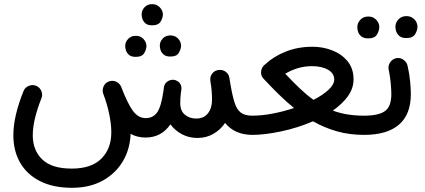

<svg xmlns="http://www.w3.org/2000/svg" viewBox="-20 -621 2034 918"><path d="M43.9 25.9Q43.9 -21.5 56.4 -74.2Q68.8 -127 92.3 -185.1Q99.1 -202.6 116.9 -210.2Q134.8 -217.8 152.3 -210.9Q169.9 -204.1 177.5 -186.3Q185.1 -168.5 178.2 -151.4Q158.7 -102.5 147.7 -57.6Q136.7 -12.7 136.7 25.9Q136.7 97.7 182.1 141.4Q227.5 185.1 323.2 185.1Q417 185.1 464.6 137.5Q512.2 89.8 512.2 12.2Q512.2 -27.8 502 -76.7Q491.7 -125.5 474.1 -171.4Q467.3 -189 474.9 -207Q482.4 -225.1 500 -231.4Q507.8 -234.4 515.6 -234.4Q529.8 -234.9 542 -226.8Q554.2 -218.8 559.6 -205.1Q590.8 -124 616.2 -90.1Q641.6 -56.2 677.2 -56.2Q710.9 -56.2 730.7 -82.8Q750.5 -109.4 761.2 -184.6Q762.2 -192.9 763.7 -203.6Q766.1 -223.6 784.7 -233.9Q784.7 -233.9 784.7 -233.9Q785.2 -234.4 785.6 -234.4Q794.4 -239.3 804.7 -239.7Q808.1 -239.7 811.5 -239.3Q814.9 -238.8 818.4 -237.8Q818.4 -237.8 818.8 -237.8Q819.3 -237.3 819.8 -237.3Q820.8 -236.8 821.8 -236.3Q821.8 -236.3 821.8 -236.3Q846.7 -226.1 847.7 -198.7Q847.7 -195.3 847.2 -191.9L846.7 -189Q845.7 -182.1 844.7 -175.8Q841.8 -151.4 841.8 -127.9Q841.8 -90.8 864 -72.5Q886.2 -54.2 918 -54.2Q954.6 -54.2 974.1 -79.1Q993.7 -104 993.7 -142.6Q993.7 -164.1 992.2 -183.8Q990.7 -203.6 987.3 -223.6Q987.3 -225.6 986.8 -227.5Q986.3 -230.5 985.8 -232.9Q984.9 -237.3 985.4 -241.2Q984.9 -255.9 993.7 -268.1Q1002.4 -280.3 1017.1 -284.7Q1020 -285.6 1022.9 -286.1Q1026.9 -286.6 1031.2 -286.6Q1047.9 -287.1 1061 -276.4Q1074.2 -265.6 1076.7 -249Q1079.1 -234.4 1081.1 -222.2Q1090.8 -163.6 1101.8 -129.9Q1112.8 -96.2 1132.1 -82Q1151.4 -67.9 1186 -67.9H1186.5Q1205.6 -67.9 1219 -54.4Q1232.4 -41 1232.4 -22Q1232.4 -2.9 1219 10.5Q1205.6 23.9 1186.5 23.9H1186Q1102.1 23.4 1056.2 -33.2Q1034.7 -1 1000.7 18.8Q966.8 38.6 923.8 38.6Q883.8 38.6 850.3 21Q816.9 3.4 794.9 -26.4Q751.5 36.6 675.8 36.6Q636.7 36.6 604.5 19Q601.6 93.3 566.7 151.4Q531.7 209.5 470 243.2Q408.2 276.9 324.2 276.9Q234.4 276.9 171.6 245.1Q108.9 213.4 76.4 157Q43.9 100.6 43.9 25.9ZM657.2 -552.7Q657.2 -571.3 670.9 -586.2Q684.6 -601.1 707 -601.1Q722.7 -601.1 733.4 -594.5Q744.1 -587.9 750.5 -578.1Q758.8 -564.9 758.8 -552.2Q758.8 -536.6 748.3 -518.3Q737.8 -500 707.5 -500Q686.5 -500 676 -508.8Q665.5 -517.6 661.1 -529.8Q657.2 -541.5 657.2 -552.7ZM744.1 -403.3Q744.1 -421.9 758.1 -436.8Q772 -451.7 794.4 -451.7Q810.1 -451.2 820.6 -445.1Q831.1 -439 837.4 -429.2Q845.7 -416 845.7 -402.8Q845.7 -387.2 835.2 -368.9Q824.7 -350.6 794.4 -350.6Q773.9 -350.6 763.2 -359.6Q752.4 -368.7 748 -380.4Q744.1 -393.1 744.1 -403.3ZM578.6 -401.4Q578.6 -419.9 592.5 -434.8Q606.4 -449.7 628.9 -449.7Q644.5 -449.7 655 -443.4Q665.5 -437 671.9 -427.2Q680.2 -414.1 680.2 -400.9Q680.2 -385.3 669.7 -367.2Q659.2 -349.1 628.9 -349.1Q608.4 -349.1 597.7 -357.9Q586.9 -366.7 582.5 -378.9Q578.6 -390.6 578.6 -401.4Z M1140.6 -22Q1140.6 -41 1154.1 -54.4Q1167.5 -67.9 1186.5 -67.9Q1231.4 -67.9 1283.7 -77.9Q1335.9 -87.9 1385.7 -104.5Q1348.6 -134.8 1312.3 -170.4Q1275.9 -206.1 1238.8 -246.1Q1226.1 -260.3 1228.5 -280Q1231 -299.8 1245.6 -311.5Q1247.1 -312.5 1248 -313.5Q1288.1 -351.1 1346.2 -374.3Q1404.3 -397.5 1474.6 -397.5Q1523.9 -397.5 1568.6 -380.1Q1613.3 -362.8 1641.8 -328.1Q1670.4 -293.5 1670.4 -241.7Q1670.4 -198.2 1643.1 -160.6Q1615.7 -123 1571.3 -92.3Q1636.2 -67.9 1720.2 -67.9H1720.7Q1739.7 -67.9 1753.2 -54.4Q1766.6 -41 1766.6 -22Q1766.6 -2.9 1753.2 10.5Q1739.7 23.9 1720.7 23.9H1720.2Q1650.4 23.9 1590.6 6.8Q1530.8 -10.3 1476.6 -41Q1403.8 -9.8 1324.7 7.1Q1245.6 23.9 1186.5 23.9Q1167.5 23.9 1154.1 10.5Q1140.6 -2.9 1140.6 -22ZM1471.2 -304.7Q1405.3 -304.7 1343.8 -268.6Q1380.9 -229 1413.8 -197.8Q1446.8 -166.5 1479 -143.6Q1522.9 -166 1550.5 -191.4Q1578.1 -216.8 1578.1 -241.2Q1578.1 -270 1548.6 -287.4Q1519 -304.7 1471.2 -304.7Z M1674.8 -22Q1674.8 -41 1688.2 -54.4Q1701.7 -67.9 1720.7 -67.9Q1789.6 -67.9 1820.3 -89.6Q1851.1 -111.3 1851.1 -171.4Q1851.1 -191.9 1847.9 -225.6Q1844.7 -259.3 1837.9 -291Q1835.4 -309.6 1846.9 -325Q1858.4 -340.3 1877 -343.3Q1895.5 -345.7 1910.6 -334.2Q1925.8 -322.8 1929.2 -304.2Q1937.5 -268.1 1940.9 -232.2Q1944.3 -196.3 1944.3 -170.9Q1944.3 -73.7 1887.5 -24.9Q1830.6 23.9 1720.7 23.9Q1701.7 23.9 1688.2 10.5Q1674.8 -2.9 1674.8 -22ZM1870.6 -493.7Q1870.6 -512.7 1885 -528.3Q1899.4 -543.9 1922.9 -543.9Q1939 -543.9 1950.2 -537.1Q1961.4 -530.3 1967.8 -520.5Q1976.1 -506.3 1976.1 -493.2Q1976.1 -476.6 1965.1 -457.8Q1954.1 -439 1922.9 -439Q1901.4 -439 1890.1 -448.5Q1878.9 -458 1874.5 -470.2Q1870.6 -481.9 1870.6 -493.7ZM1688.5 -491.7Q1688.5 -511.2 1702.9 -526.6Q1717.3 -542 1740.2 -542Q1756.3 -542 1767.6 -535.4Q1778.8 -528.8 1785.2 -518.6Q1793.5 -506.3 1793.5 -491.2Q1793.5 -475.1 1782.7 -456.3Q1772 -437.5 1740.2 -437.5Q1719.2 -437.5 1707.8 -446.8Q1696.3 -456.1 1692.4 -468.3Q1688.5 -478.5 1688.5 -491.7Z"/></svg>

Font: Mikhak-DS1-FD Medium
Style: Regular
Weight: 500
Designer: Amin Abedi
Version: Version 3.2